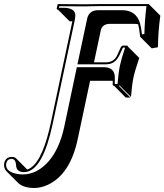

<svg xmlns="http://www.w3.org/2000/svg" viewBox="-114 -666 805 940"><path d="M327.1 -270.5 266.6 14.6Q230 187.5 120.1 238.8Q85.9 254.4 53.7 254.4Q0 253.9 -25.4 229.5L-82 172.9Q-97.7 155.8 -93.3 131.8Q-85.9 102.5 -55.7 102.1Q-42.5 102.5 -35.2 109.4L19.5 164.1Q85 142.1 127.4 -32.2Q130.9 -47.4 134.3 -62L240.2 -561.5H227.1L170.4 -618.2Q167 -618.7 165 -619.6Q163.6 -622.1 163.6 -625L168 -645L172.4 -646L296.9 -645L371.1 -646H614.3L670.9 -589.4Q660.2 -512.2 659.2 -434.6L628.9 -429.2L572.3 -485.8Q567.4 -528.8 562.5 -547.4Q551.3 -549.3 539.6 -549.3H422.4Q386.7 -547.9 379.4 -517.6L346.2 -360.8H404.8Q441.9 -360.8 458.5 -393.1Q461.4 -398.9 463.9 -404.8L477.5 -435.1Q481.9 -441.9 487.3 -442.9H509.3L510.7 -442.4Q511.2 -440.4 511.2 -439L567.9 -382.3Q546.9 -320.8 539.6 -287.6Q532.2 -253.4 527.3 -191.4L470.7 -248L468.3 -245.1L524.4 -188.5H501.5L445.3 -245.1Q441.9 -245.6 439.9 -247.1Q438.5 -249.5 437.5 -252L438 -270.5ZM262.2 -336.9H397.5Q449.7 -335 448.2 -282.7L447.8 -254.9H461.4Q466.3 -312.5 473.4 -345.9Q480.5 -379.4 498.5 -433.1H488.3Q487.3 -431.6 486.8 -430.7L473.1 -400.9Q454.1 -356.9 417.5 -352.1Q410.6 -351.1 404.8 -351.1H265.1L313 -576.2Q322.8 -615.2 365.7 -616.2H482.9Q552.7 -616.2 571.3 -552.2Q577.1 -531.7 581.1 -497.6L592.8 -499.5Q594.7 -569.3 603 -636.2H371.6L297.4 -634.8L176.3 -635.7L174.8 -627.9H200.2Q254.4 -626.5 254.9 -589.8Q254.4 -581.5 252.9 -571.8L144 -60.1Q97.2 160.6 14.6 175.8Q8.8 176.8 3.4 176.8Q-35.6 175.8 -35.2 141.1Q-38.1 113.3 -55.7 111.8Q-77.6 111.8 -83 131.8Q-83.5 133.3 -83.5 134.3Q-89.8 172.4 -34.7 184.6Q-18.6 188 -2.9 188Q68.4 188 125.5 122.1Q177.7 60.5 200.2 -43.9Z"/></svg>

Font: Linux Biolinum Shadow O
Style: Italic
Weight: 400
Italic angle: -12°
Designer: Philipp H. Poll
Foundry: Philipp H. Poll
Version: Version 0.6.2